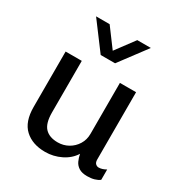

<svg xmlns="http://www.w3.org/2000/svg" viewBox="-177 -887 975 1029"><g transform="rotate(30 310.5 -373.0)"><path d="M247 10Q168 10 121 -33.5Q74 -77 74 -168V-511H174V-192Q174 -125 201 -96.5Q228 -68 280 -68Q315 -68 344.5 -84.5Q374 -101 392 -130Q410 -159 410 -195V-511H510V-95Q510 -77 518.5 -69Q527 -61 538 -61Q549 -61 561 -65Q573 -69 583 -75V-11Q570 -1 551 4.5Q532 10 507 10Q475 10 456 -2Q437 -14 428 -33.5Q419 -53 415 -75Q390 -35 344 -12.5Q298 10 247 10ZM460 -756 335 -589H246L121 -756H205L318 -604H263L376 -756Z"/></g></svg>

Font: Chivo Medium
Style: Regular
Weight: 400
Version: Version 2.002